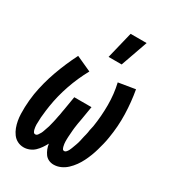

<svg xmlns="http://www.w3.org/2000/svg" viewBox="-185 -857 870 966"><g transform="rotate(30 250.0 -374.0)"><path d="M248 -600 286 -756H379L324 -600ZM105 8Q85 8 68.5 -0.5Q52 -9 41 -24Q30 -39 23.5 -56.5Q17 -74 13.5 -93Q10 -112 9.5 -131.5Q9 -151 9.5 -170.5Q10 -190 12 -210Q14 -230 17 -250Q29 -321 54 -391Q79 -461 113 -528L201 -488Q168 -428 146 -364Q124 -300 114 -236Q113 -229 112 -222Q111 -215 110 -208Q109 -201 108.5 -194Q108 -187 107 -180Q106 -173 105.5 -166Q105 -159 105 -152Q105 -145 104.5 -138Q104 -131 104 -124Q104 -117 105 -110Q106 -103 107.5 -96.5Q109 -90 112.5 -84Q116 -78 123 -78Q131 -78 136.5 -85.5Q142 -93 146 -100.5Q150 -108 152.5 -116Q155 -124 158 -132Q161 -140 163.5 -148Q166 -156 167.5 -164Q169 -172 171.5 -180Q174 -188 175 -196Q176 -204 178 -212Q180 -220 181.5 -228Q183 -236 184 -244Q185 -252 187 -260L200 -338H300L287 -260Q286 -253 284.5 -246Q283 -239 282 -232.5Q281 -226 280 -219Q279 -212 278 -205Q277 -198 276.5 -191Q276 -184 275.5 -177.5Q275 -171 274.5 -164Q274 -157 273.5 -150Q273 -143 273 -136.5Q273 -130 273 -123Q273 -116 274 -109.5Q275 -103 276.5 -96.5Q278 -90 281 -84Q284 -78 291 -78Q298 -78 303 -84Q308 -90 311.5 -96.5Q315 -103 317.5 -110Q320 -117 322.5 -123.5Q325 -130 327.5 -137Q330 -144 332 -150.5Q334 -157 335.5 -164Q337 -171 338.5 -178Q340 -185 341.5 -191.5Q343 -198 345 -205Q347 -212 348 -219Q349 -226 350 -233Q351 -240 353 -246.5Q355 -253 356 -260Q366 -324 366 -388Q366 -452 352 -512L449 -528Q461 -461 463 -391Q465 -321 453 -250Q450 -230 445 -210Q440 -190 434.5 -170.5Q429 -151 421.5 -131.5Q414 -112 404.5 -93Q395 -74 382.5 -56.5Q370 -39 354 -24Q338 -9 318.5 -0.5Q299 8 279 8Q263 8 249.5 1.5Q236 -5 227.5 -17Q219 -29 213.5 -43Q208 -57 206 -72Q198 -57 188.5 -43Q179 -29 166.5 -17Q154 -5 137.5 1.5Q121 8 105 8Z"/></g></svg>

Font: Iosevka SS18 Semibold
Style: Italic
Weight: 600
Italic angle: -9°
Monospace: yes
Designer: Belleve Invis
Foundry: Belleve Invis
Version: Version 25.1.1; ttfautohint (v1.8.4)